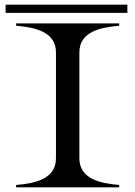

<svg xmlns="http://www.w3.org/2000/svg" viewBox="-20 -800 578 820"><path d="M49 -10V0H489V-10C405 -17 319 -37 319 -124V-576C319 -663 405 -683 489 -690V-700H49V-690C133 -683 219 -663 219 -576V-124C219 -37 133 -17 49 -10ZM4 -780V-745H524V-780Z"/></svg>

Font: Sprat Extended
Style: Regular
Weight: 400
Width: 9
Designer: Ethan Nakache
Foundry: Collletttivo
Version: Version 2.000;Glyphs 3.2 (3217)